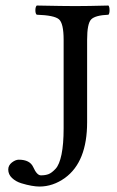

<svg xmlns="http://www.w3.org/2000/svg" viewBox="-20 -667 424 694"><path d="M294.9 -522.9V-225.1Q294.9 -82 214.8 -23.9Q171.4 7.3 122.6 7.3Q110.4 7.3 93.8 4.4Q77.1 1.5 57.1 -4.6Q37.1 -10.7 23.4 -23.7Q9.8 -36.6 9.8 -54.2Q9.8 -69.3 22.9 -79.6Q36.1 -89.8 47.9 -89.8Q87.9 -89.8 100.1 -63Q113.3 -33.2 127.9 -33.2Q144 -33.2 155.5 -37.6Q167 -42 180.9 -56.9Q194.8 -71.8 202.4 -108.9Q210 -146 210 -203.1V-522.9Q210 -583 192.9 -597.4Q175.8 -611.8 112.8 -613.8Q107.9 -617.7 107.9 -629.9Q107.9 -642.1 112.8 -647Q212.9 -645 252 -645Q295.9 -645 372.1 -647Q376 -642.1 376 -630.1Q376 -618.2 372.1 -613.8Q324.2 -611.8 309.6 -596.9Q294.9 -582 294.9 -522.9Z"/></svg>

Font: Linux Libertine O
Style: Regular
Weight: 400
Designer: Philipp H. Poll
Foundry: Philipp H. Poll
Version: Version 5.3.0